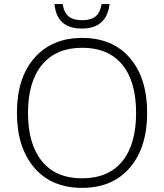

<svg xmlns="http://www.w3.org/2000/svg" viewBox="-20 -911 804 941"><path d="M381.3 -771Q257.8 -771 247.1 -891.1H287.1Q293.9 -848.6 316.7 -830.3Q339.4 -812 382.3 -812Q425.3 -812 448 -830.3Q470.7 -848.6 478 -891.1H517.1Q502.4 -771 381.3 -771ZM701.2 -357.9Q701.2 -188 616.2 -89.1Q531.2 9.8 381.8 9.8Q232.9 9.8 147.9 -89.1Q63 -188 63 -358.9Q63 -529.3 148.7 -627.2Q234.4 -725.1 382.8 -725.1Q532.2 -725.1 616.7 -626.7Q701.2 -528.3 701.2 -357.9ZM117.2 -357.9Q117.2 -204.6 185.5 -120.8Q253.9 -37.1 381.8 -37.1Q510.7 -37.1 578.9 -120.1Q647 -203.1 647 -357.9Q647 -512.2 578.9 -594.5Q510.7 -676.8 382.8 -676.8Q255.4 -676.8 186.3 -593.8Q117.2 -510.7 117.2 -357.9Z"/></svg>

Font: Zoram GWebM Light
Style: Regular
Weight: 300
Foundry: Ascender Corporation
Version: Version 1.000